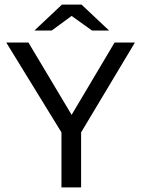

<svg xmlns="http://www.w3.org/2000/svg" viewBox="-20 -811 615 831"><path d="M564 -627 331 -238V0H246V-238L7 -627H103L290 -314L476 -627ZM378 -679 290 -742 204 -679H129L248 -791H333L452 -679Z"/></svg>

Font: Blinker
Style: Regular
Weight: 400
Designer: Juergen Huber
Foundry: supertype
Version: 1.017